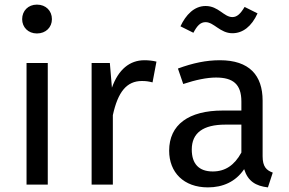

<svg xmlns="http://www.w3.org/2000/svg" viewBox="-20 -800 1252 832"><path d="M187 -527H95V0H187ZM140 -780C102 -780 76 -753 76 -717C76 -682 102 -655 140 -655C179 -655 205 -682 205 -717C205 -753 179 -780 140 -780Z M606 -539C542 -539 493 -499 465 -420L456 -527H377V0H469V-301C491 -402 529 -449 595 -449C614 -449 625 -447 641 -443L658 -533C642 -537 623 -539 606 -539Z M902 -57C842 -57 811 -90 811 -152C811 -224 860 -260 957 -260H1026V-139C996 -84 956 -57 902 -57ZM1118 -123V-364C1118 -474 1060 -539 933 -539C874 -539 816 -527 751 -503L774 -436C828 -454 877 -464 916 -464C989 -464 1026 -436 1026 -360V-321H945C798 -321 713 -260 713 -147C713 -53 776 12 881 12C945 12 1001 -12 1038 -67C1054 -15 1088 6 1141 12L1162 -52C1135 -62 1118 -77 1118 -123ZM871 -704C907 -704 934 -656 987 -656C1032 -656 1070 -685 1096 -742L1040 -770C1022 -740 1007 -726 987 -726C950 -726 927 -774 871 -774C821 -774 785 -735 762 -686L818 -658C834 -688 848 -704 871 -704Z"/></svg>

Font: Fira Math
Style: Regular
Weight: 400
Designer: Xiangdong Zeng
Foundry: Xiangdong Zeng
Version: Version 0.3.4